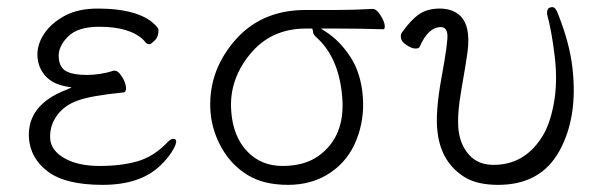

<svg xmlns="http://www.w3.org/2000/svg" viewBox="-20 -505 1680 538"><path d="M299 -307H301Q311 -307 321.5 -290.5Q332 -274 333 -260.5Q334 -247 326 -246Q235 -237 197 -223Q159 -209 139 -180.5Q119 -152 120.5 -118Q122 -84 160 -62Q198 -40 259 -40Q320 -40 365 -53Q410 -66 447 -104Q458 -116 465 -116Q481 -116 467.5 -90Q454 -64 427 -39Q371 13 267.5 13Q164 13 114.5 -24Q65 -61 61 -119Q56 -211 165 -253L181 -260L164 -263Q127 -270 107 -292.5Q87 -315 85 -346.5Q83 -378 102.5 -408.5Q122 -439 160 -460Q198 -481 254 -481Q357 -481 405 -444Q423 -429 424 -422Q425 -403 414 -392Q403 -381 398.5 -381Q394 -381 390 -384L382 -393Q344 -430 258 -430Q198 -430 170.5 -402.5Q143 -375 144.5 -345.5Q146 -316 165.5 -305.5Q185 -295 223 -295Q261 -295 299 -307Z M1054 -423Q987 -425 927 -425H879L893 -416Q932 -391 961.5 -346Q991 -301 996.5 -236.5Q1002 -172 979 -113.5Q956 -55 905.5 -21Q855 13 787 13Q719 13 674 -14.5Q629 -42 602 -89Q575 -136 570 -189Q561 -300 635.5 -388.5Q710 -477 836 -477H918Q972 -477 1023 -480H1024Q1035 -480 1046 -462.5Q1057 -445 1058 -434Q1059 -423 1054 -423ZM855 -425H837Q739 -425 680 -352.5Q621 -280 628 -193Q633 -123 672 -81.5Q711 -40 771.5 -40Q832 -40 871 -67Q948 -121 939 -232.5Q930 -344 866 -401Q857 -409 857 -417V-418Z M1513 -468Q1512 -485 1528 -485Q1536 -485 1542 -470Q1576 -386 1584 -315Q1600 -177 1547.5 -82Q1495 13 1376 13Q1318 13 1283 -8Q1216 -49 1206 -135Q1199 -189 1217.5 -289.5Q1236 -390 1233.5 -409.5Q1231 -429 1215 -429Q1180 -429 1156 -374Q1154 -369 1144 -369Q1134 -369 1119.5 -378.5Q1105 -388 1103.5 -398.5Q1102 -409 1107 -415Q1132 -450 1155 -465.5Q1178 -481 1212 -481Q1246 -481 1267 -463Q1300 -435 1290 -359Q1286 -329 1273 -255Q1260 -181 1265 -139.5Q1270 -98 1295 -70.5Q1320 -43 1363 -43Q1447 -43 1496 -117Q1520 -152 1531.5 -213Q1543 -274 1534.5 -346Q1526 -418 1513 -465Z"/></svg>

Font: LXGW WenKai Lite Light
Style: Regular
Weight: 300
Designer: LXGW / Fontworks Inc.
Foundry: LXGW / Fontworks Inc.
Version: Version 1.511; March 25, 2025